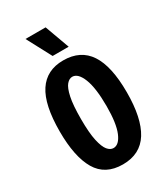

<svg xmlns="http://www.w3.org/2000/svg" viewBox="-217 -986 963 1099"><g transform="rotate(-30 264.5 -436.5)"><path d="M262 14Q146 14 94 -74.5Q42 -163 42 -330Q42 -506 97 -589.5Q152 -673 262 -673Q376 -673 431.5 -589Q487 -505 487 -333Q487 -162 432 -74Q377 14 262 14ZM262 -94Q299 -94 323 -151Q347 -208 347 -322Q347 -442 322.5 -504Q298 -566 260 -566Q240 -566 222.5 -545.5Q205 -525 194 -474Q183 -423 183 -331Q183 -239 194.5 -187.5Q206 -136 223.5 -115Q241 -94 262 -94ZM223 -725 137 -887H270L329 -725Z"/></g></svg>

Font: Bricolage Grotesque 10pt Condensed Bricolage Grotesque 10pt Condensed Regular
Style: Bold
Weight: 700
Width: 3
Designer: Mathieu Triay
Foundry: Atelier Triay
Version: Version 1.000; ttfautohint (v1.8.4.7-5d5b);gftools[0.9.32]